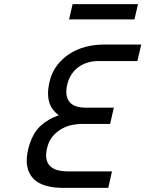

<svg xmlns="http://www.w3.org/2000/svg" viewBox="-20 -911 705 931"><path d="M332 -891H649L632 -817H315ZM505 0H286Q239 0 202 -10.5Q165 -21 142 -44.5Q119 -68 112 -104.5Q105 -141 118 -193Q137 -264 175.5 -299.5Q214 -335 265 -352Q250 -363 238 -378Q226 -393 219.5 -413Q213 -433 213 -459Q213 -485 221 -518Q232 -562 257.5 -595Q283 -628 318 -650.5Q353 -673 395.5 -684Q438 -695 485 -695H665L646 -615H459Q401 -615 361 -586Q321 -557 307 -505Q293 -450 315 -419.5Q337 -389 395 -389H532L514 -310H374Q356 -310 331.5 -305.5Q307 -301 282.5 -288Q258 -275 238 -253Q218 -231 209 -196Q201 -164 205 -141.5Q209 -119 223 -105.5Q237 -92 259 -86Q281 -80 309 -80H523Z"/></svg>

Font: Panefresco 500wt
Style: Italic
Weight: 700
Foundry: Campivisivi & Chank Co
Version: Version 1.000